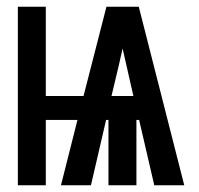

<svg xmlns="http://www.w3.org/2000/svg" viewBox="-20 -550 590 570"><path d="M33 0V-530H116V-265H228L296 -530H392L527 0H438L393 -194H385V0H302V-194H295L250 0H161L210 -194H116V0ZM376 -265 356 -353Q353 -366 350 -379.5Q347 -393 344 -406Q341 -393 338 -379.5Q335 -366 332 -353L311 -265Z"/></svg>

Font: Lode Term
Style: Bold
Weight: 700
Monospace: yes
Designer: Belleve Invis
Foundry: Belleve Invis
Version: Version 29.2.0